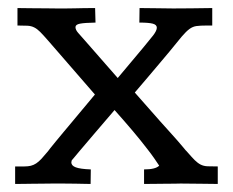

<svg xmlns="http://www.w3.org/2000/svg" viewBox="-20 -457 578 477"><path d="M23.4 -437Q25.4 -437 36.9 -436.8Q48.3 -436.5 63.7 -436.5Q79.1 -436.5 94.7 -436.3Q110.4 -436 120.6 -436Q132.8 -436 143.6 -436Q154.3 -436 165.5 -436.3Q176.8 -436.5 189.2 -436.8Q201.7 -437 216.3 -437L217.3 -400.9Q189.9 -400.4 178.7 -398.2Q167.5 -396 167.5 -389.6Q167.5 -382.8 174.3 -375.2Q181.2 -367.7 190.9 -356.4L272.5 -263.2L336.4 -339.4Q351.1 -356.9 360.4 -368.9Q369.6 -380.9 369.6 -388.2Q369.6 -395.5 359.6 -398.2Q349.6 -400.9 326.2 -400.9L326.7 -437Q350.6 -437 371.1 -436.5Q391.6 -436 410.2 -436Q433.1 -436 455.3 -436.3Q477.5 -436.5 507.3 -437V-393.6H494.1Q477.5 -393.6 468.3 -392.3Q459 -391.1 450.7 -385Q442.4 -378.9 431.4 -366Q420.4 -353 400.4 -328.1Q390.6 -316.4 376 -299.1Q361.3 -281.7 347.7 -265.6Q331.5 -246.6 314.9 -227.1Q349.6 -187.5 377.4 -156.2Q389.2 -143.1 400.9 -130.1Q412.6 -117.2 421.6 -106.9Q430.7 -96.7 436.5 -89.4Q442.4 -82 443.4 -81.5Q456.1 -66.9 463.6 -59.3Q471.2 -51.8 478.5 -48.1Q485.8 -44.4 495.1 -43.9Q504.4 -43.5 521 -43.5V0Q501 0 479.7 -0.5Q458.5 -1 428.7 -1Q426.3 -1 415 -0.7Q403.8 -0.5 389.4 -0.5Q375 -0.5 360.6 -0.2Q346.2 0 337.9 0V-36.1Q366.2 -36.1 375.5 -45.4Q370.1 -53.7 362.8 -64.2Q355.5 -74.7 346.7 -85.9Q337.9 -97.2 328.6 -108.9Q319.3 -120.6 310.1 -131.3Q288.6 -156.7 264.6 -183.6Q235.8 -149.4 212.4 -122.6Q202.6 -110.8 193.1 -99.9Q183.6 -88.9 176 -79.8Q168.5 -70.8 163.6 -64.9Q158.7 -59.1 158.2 -58.6Q157.2 -54.7 157.2 -53.7Q157.2 -45.4 168.2 -41.3Q179.2 -37.1 205.6 -36.1L205.1 0Q203.1 0 192.4 -0.2Q181.6 -0.5 167.2 -0.7Q152.8 -1 137.2 -1Q121.6 -1 109.9 -1Q95.2 -1 83.3 -0.7Q71.3 -0.5 60.5 -0.5Q49.8 -0.5 39.6 -0.2Q29.3 0 17.6 0V-43.5H40.5Q49.8 -43.5 56.6 -45.2Q63.5 -46.9 69.8 -51Q76.2 -55.2 83 -62.5Q89.8 -69.8 99.1 -81.1Q99.6 -82 105.2 -89.1Q110.8 -96.2 119.1 -106.2Q127.4 -116.2 137.9 -128.9Q148.4 -141.6 159.2 -154.3Q184.6 -184.6 215.8 -222.2L100.1 -355.5Q87.4 -370.1 79.8 -377.7Q72.3 -385.3 64.9 -388.9Q57.6 -392.6 48.3 -393.1Q39.1 -393.6 23.4 -393.6Z"/></svg>

Font: Kameron
Style: Regular
Weight: 400
Version: Version 1.000